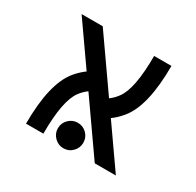

<svg xmlns="http://www.w3.org/2000/svg" viewBox="-108 -571 719 703"><g transform="rotate(30 251.0 -219.5)"><path d="M290 -232.4Q306.2 -243.7 319.8 -262.2Q355.5 -309.1 355.5 -449.2H428.7Q428.7 -278.8 371.6 -210.4Q353 -188 332 -172.9L453.1 0H363.8L211.9 -216.8Q195.8 -205.6 182.1 -187.5Q146.5 -140.1 146.5 0H73.2Q73.2 -170.4 130.4 -239.3Q148.9 -261.2 169.9 -276.4L48.8 -449.2H138.2ZM236.3 9.8Q214.4 9.8 198.5 -6.1Q182.6 -22 182.6 -43.9Q182.6 -66.4 198.5 -82Q214.4 -97.7 236.3 -97.7Q258.8 -97.7 274.4 -82Q290 -66.4 290 -43.9Q290 -22 274.4 -6.1Q258.8 9.8 236.3 9.8Z"/></g></svg>

Font: Catrinity
Style: Regular
Weight: 400
Designer: Alexander Lange
Foundry: High-Logic / Made with FontCreator
Version: Version 2.090;May 20, 2024;FontCreator 15.0.0.2974 64-bit